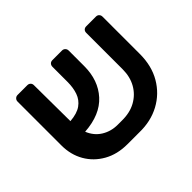

<svg xmlns="http://www.w3.org/2000/svg" viewBox="-125 -775 986 986"><g transform="rotate(-45 368.5 -282.0)"><path d="M371 -99Q430 -98 472.5 -121.5Q515 -145 538.5 -186.5Q562 -228 562 -283V-547Q562 -558 568.5 -564.5Q575 -571 586 -571H656Q667 -571 673.5 -564Q680 -557 680 -547V-276Q680 -189 642.5 -125Q605 -61 540 -26Q475 9 392 7H307Q234 7 179 -24Q124 -55 93.5 -108Q63 -161 63 -229V-547Q63 -557 70 -564Q77 -571 87 -571H158Q168 -571 175 -564.5Q182 -558 182 -547L184 -284Q236 -288 264.5 -308.5Q293 -329 304.5 -362Q316 -395 316 -437V-546Q316 -557 322.5 -564Q329 -571 340 -571H410Q420 -571 427 -564Q434 -557 434 -546V-434Q434 -331 374.5 -265.5Q315 -200 199 -192Q217 -147 255.5 -123Q294 -99 343 -99Z"/></g></svg>

Font: Rubik Medium
Style: Regular
Weight: 500
Designer: Hubert and Fischer
Foundry: Hubert and Fischer
Version: Version 2.300; ttfautohint (v1.8.4.7-5d5b);gftools[0.9.30]